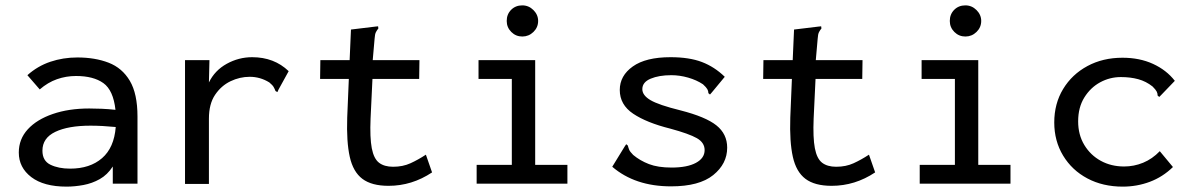

<svg xmlns="http://www.w3.org/2000/svg" viewBox="-20 -684 4440 715"><path d="M228 11Q143 11 96.5 -24.5Q50 -60 50 -116Q50 -166 83.5 -202.5Q117 -239 176.5 -259.5Q236 -280 312 -280Q333 -280 358 -279Q383 -278 410 -275Q402 -348 365 -374.5Q328 -401 263 -401Q226 -401 192 -389Q158 -377 128 -351L82 -404Q120 -438 167.5 -454Q215 -470 268 -470Q334 -470 384.5 -450.5Q435 -431 463.5 -383Q492 -335 492 -250V0H400V-64Q380 -33 351.5 -17Q323 -1 290.5 5Q258 11 228 11ZM138 -123Q138 -85 168 -70.5Q198 -56 241 -56Q315 -56 360 -95Q405 -134 411 -211Q360 -216 317 -216Q234 -216 186 -193Q138 -170 138 -123Z M669 -460H760L758 -377Q780 -422 824.5 -446.5Q869 -471 919 -471Q1001 -471 1055 -419L1017 -350L1013 -341L1006 -345Q1003 -353 999 -360Q995 -367 983 -377Q949 -398 910 -398Q873 -398 838.5 -381.5Q804 -365 781 -331Q758 -297 758 -242V1H669Z M1427 8Q1364 8 1329.5 -18Q1295 -44 1282.5 -100Q1270 -156 1273 -246L1279 -390H1172L1173 -460H1282L1287 -574L1378 -585L1388 -586L1389 -578Q1384 -572 1380 -564.5Q1376 -557 1375 -540L1368 -460H1542L1541 -390H1367L1360 -243Q1357 -171 1364.5 -132Q1372 -93 1391.5 -78Q1411 -63 1444 -63Q1480 -63 1508.5 -76Q1537 -89 1566 -108L1589 -42Q1514 8 1427 8Z M1755 0V-70H1886V-390H1762V-460H1973V-70H2093V0ZM1925 -548Q1901 -548 1884 -565Q1867 -582 1867 -606Q1867 -631 1883.5 -647.5Q1900 -664 1925 -664Q1949 -664 1966.5 -646.5Q1984 -629 1984 -606Q1984 -582 1966.5 -565Q1949 -548 1925 -548Z M2479 10Q2345 10 2260 -63L2306 -138L2312 -147L2318 -142Q2320 -134 2323 -126.5Q2326 -119 2338 -107Q2363 -86 2396.5 -73Q2430 -60 2481 -60Q2539 -60 2571.5 -77.5Q2604 -95 2604 -125Q2604 -153 2575 -169.5Q2546 -186 2476 -205Q2388 -227 2338 -260.5Q2288 -294 2288 -349Q2288 -402 2336.5 -436.5Q2385 -471 2477 -471Q2547 -471 2594 -453Q2641 -435 2679 -398L2631 -340L2624 -332L2618 -337Q2618 -345 2614 -352Q2610 -359 2598 -370Q2574 -386 2542.5 -395Q2511 -404 2480 -404Q2434 -404 2403 -391Q2372 -378 2372 -352Q2372 -329 2402.5 -311Q2433 -293 2514 -273Q2608 -249 2648 -217Q2688 -185 2688 -134Q2688 -74 2636 -32Q2584 10 2479 10Z M3077 8Q3014 8 2979.5 -18Q2945 -44 2932.5 -100Q2920 -156 2923 -246L2929 -390H2822L2823 -460H2932L2937 -574L3028 -585L3038 -586L3039 -578Q3034 -572 3030 -564.5Q3026 -557 3025 -540L3018 -460H3192L3191 -390H3017L3010 -243Q3007 -171 3014.5 -132Q3022 -93 3041.5 -78Q3061 -63 3094 -63Q3130 -63 3158.5 -76Q3187 -89 3216 -108L3239 -42Q3164 8 3077 8Z M3405 0V-70H3536V-390H3412V-460H3623V-70H3743V0ZM3575 -548Q3551 -548 3534 -565Q3517 -582 3517 -606Q3517 -631 3533.5 -647.5Q3550 -664 3575 -664Q3599 -664 3616.5 -646.5Q3634 -629 3634 -606Q3634 -582 3616.5 -565Q3599 -548 3575 -548Z M4161 11Q4087 11 4029.5 -19.5Q3972 -50 3939 -104.5Q3906 -159 3906 -228Q3906 -298 3939 -352.5Q3972 -407 4029.5 -438Q4087 -469 4160 -469Q4224 -469 4274 -446Q4324 -423 4355 -383L4304 -330L4297 -323L4291 -328Q4291 -336 4287.5 -343Q4284 -350 4272 -362Q4248 -381 4219 -389Q4190 -397 4154 -397Q4113 -397 4077 -377.5Q4041 -358 4018 -321Q3995 -284 3995 -232Q3995 -182 4018 -144Q4041 -106 4079.5 -85Q4118 -64 4166 -64Q4203 -64 4237 -78Q4271 -92 4299 -121L4348 -62Q4310 -25 4262 -7Q4214 11 4161 11Z"/></svg>

Font: Inconsolata SemiExpanded Medium
Style: Regular
Weight: 500
Width: 6
Monospace: yes
Designer: Raph Levien, Cyreal, Brenton Simpson
Foundry: Raph Levien, Cyreal, Google
Version: Version 3.001; ttfautohint (v1.8.2.53-6de2)